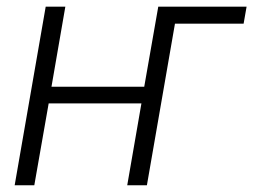

<svg xmlns="http://www.w3.org/2000/svg" viewBox="-20 -548 749 568"><path d="M132.3 -291.5H406.7L448.2 -528.3H709.5L700.7 -478H497.6L414.6 0H356.4L398.4 -242.2H124L81.5 0H23.4L115.2 -528.3H173.3Z"/></svg>

Font: RobotoInd Light
Style: Italic
Weight: 300
Italic angle: -12°
Designer: Google
Version: Version 2.001151; 2014